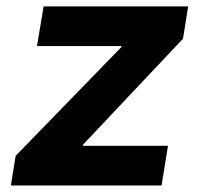

<svg xmlns="http://www.w3.org/2000/svg" viewBox="-20 -565 614 585"><path d="M13.1 0 27.7 -90.2 349.1 -420.8 350.5 -424.7H92.7L112.9 -545.5H553.3L537.6 -447.1L233.3 -124.6L231.9 -120.7H491.8L472.3 0Z"/></svg>

Font: Karasuma Gothic
Style: Bold Italic
Weight: 700
Italic angle: 9.39998°
Designer: Rasmus Andersson / Ryoko Nishizuka
Foundry: Genbu
Version: Version 1.00